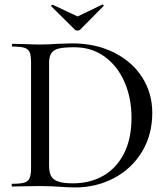

<svg xmlns="http://www.w3.org/2000/svg" viewBox="-20 -817 736 841"><path d="M240 1Q225 0 203.5 -1Q182 -2 155 -2L85 -1Q66 0 33 0Q31 0 31 -6Q31 -12 33 -12Q69 -12 86 -17Q103 -22 109.5 -36.5Q116 -51 116 -81V-544Q116 -574 110 -588Q104 -602 87.5 -607.5Q71 -613 35 -613Q32 -613 32 -619Q32 -625 35 -625L85 -624Q129 -622 155 -622Q192 -622 231 -625Q279 -627 296 -627Q399 -627 479 -587Q559 -547 603 -478Q647 -409 647 -323Q647 -226 601.5 -151.5Q556 -77 478.5 -36.5Q401 4 310 4Q279 4 240 1ZM556 -301Q556 -388 525 -458.5Q494 -529 437.5 -569.5Q381 -610 306 -610Q263 -610 240 -605Q217 -600 206 -585.5Q195 -571 195 -542V-92Q195 -63 203.5 -46.5Q212 -30 234.5 -22Q257 -14 300 -14Q375 -14 433 -47.5Q491 -81 523.5 -145.5Q556 -210 556 -301ZM204 -791Q204 -793 207 -795Q210 -797 211 -796L320 -745L428 -797H429Q432 -797 433.5 -794.5Q435 -792 433 -790L331 -687Q327 -683 320 -683Q312 -683 308 -687L205 -789Z"/></svg>

Font: Cormorant Garamond Medium
Style: Regular
Weight: 500
Designer: Christian Thalmann (Catharsis Fonts)
Foundry: Catharsis Fonts
Version: Version 4.000